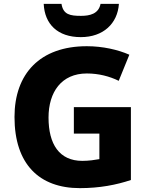

<svg xmlns="http://www.w3.org/2000/svg" viewBox="-20 -1029 771 993"><path d="M595 -1009H500C490 -957 444 -947 399 -947C343 -947 307 -953 298 -1009H206C211 -904 278 -837 398 -837C514 -837 588 -907 595 -1009ZM362 -475V-338H494V-206C472 -202 439 -197 406 -197C286 -197 231 -284 231 -421C231 -553 298 -649 429 -649C491 -649 547 -634 594 -611L649 -746C590 -772 511 -790 429 -790C187 -790 55 -648 55 -424C55 -180 183 -56 393 -56C496 -56 582 -73 657 -98V-475Z"/></svg>

Font: Noto Sans Malayalam UI ExtraBold
Style: Regular
Weight: 800
Designer: Jelle Bosma - Monotype Design Team
Foundry: Monotype Imaging Inc.
Version: Version 2.104